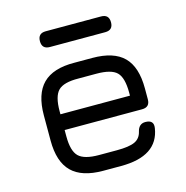

<svg xmlns="http://www.w3.org/2000/svg" viewBox="-99 -755 821 848"><g transform="rotate(-15 311.0 -330.5)"><path d="M184 -589Q148 -589 148 -625Q148 -661 184 -661H437Q473 -661 473 -625Q473 -589 437 -589ZM270 0Q173 0 126.5 -46Q80 -92 80 -189V-304Q80 -402 126.5 -448.5Q173 -495 270 -494H352Q450 -494 496 -448Q542 -402 542 -304V-254Q542 -218 506 -218H152V-189Q152 -122 177.5 -97Q203 -72 270 -72H352Q408 -72 434 -84Q460 -96 467 -126Q475 -160 505 -160Q545 -160 539 -123Q520 0 352 0ZM270 -422Q202 -423 177 -397.5Q152 -372 152 -304V-290H470V-304Q470 -372 445 -397Q420 -422 352 -422Z"/></g></svg>

Font: Jura SemiBold
Style: Regular
Weight: 600
Designer: Daniel Johnson, Alexei Vanyashin
Foundry: Daniel Johnson
Version: Version 5.103